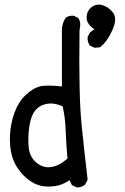

<svg xmlns="http://www.w3.org/2000/svg" viewBox="-20 -802 540 828"><path d="M310 6 290 -4 280 -25Q255 -8 230 -2Q205 4 175 2Q145 0 116.5 -17.5Q88 -35 64.5 -65Q41 -95 31 -132Q21 -169 23 -218Q25 -267 42 -314.5Q59 -362 90 -391.5Q121 -421 150.5 -429Q180 -437 247 -429V-678Q249 -703 263 -725Q276 -736 298 -734L317 -725Q331 -707 323 -672Q319 -388 332 -262Q345 -136 358 -27L347 -6Q331 8 310 6ZM271 -118Q265 -187 263 -242.5Q261 -298 250 -344Q212 -360 181 -354Q150 -348 131.5 -325Q113 -302 106.5 -257Q100 -212 103.5 -169Q107 -126 136 -101.5Q165 -77 199.5 -81.5Q234 -86 271 -118ZM388 -596 368 -605Q356 -621 358 -643L368 -662L387 -676Q353 -699 353.5 -726.5Q354 -754 374 -770.5Q394 -787 420.5 -780Q447 -773 467 -748Q487 -723 465 -673Q443 -623 411 -598Z"/></svg>

Font: Kosefont JP
Style: Regular
Weight: 400
Designer: Nozomi Seto 瀬戸のぞみ
Version: Version 3.00;June 19, 2020